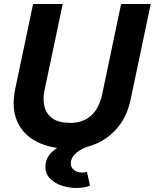

<svg xmlns="http://www.w3.org/2000/svg" viewBox="-20 -723 765 949"><path d="M327.6 12.7Q231.4 12.7 162.8 -22Q94.2 -56.6 64.9 -123.3Q35.6 -189.9 55.7 -285.6L143.6 -703.1H290L200.2 -277.8Q190.9 -233.9 199.7 -196.8Q208.5 -159.7 239.5 -137.7Q270.5 -115.7 327.1 -115.7Q390.1 -115.7 430.2 -151.4Q470.2 -187 485.4 -258.3L578.6 -703.1H725.1L625.5 -231Q609.4 -153.3 566.7 -98.9Q523.9 -44.4 462.4 -15.9Q400.9 12.7 327.6 12.7ZM357.4 206.1Q322.3 206.1 287.1 195.1Q252 184.1 228.3 160.6Q204.6 137.2 204.6 101.1Q204.6 56.2 241 24.4Q277.3 -7.3 339.8 -24.9L362.8 -21L360.8 0H417.5Q382.8 11.2 356.4 33.4Q330.1 55.7 330.1 84.5Q330.1 105.5 346.2 117.7Q362.3 129.9 386.7 129.9Q398.4 129.9 409.7 126.5L424.8 194.8Q395 206.1 357.4 206.1Z"/></svg>

Font: Schibsted Grotesk
Style: Bold Italic
Weight: 700
Italic angle: -12°
Designer: Bakken & Baeck AS, Henrik Kongsvoll
Foundry: Schibsted ASA
Version: Version 1.100;gftools[0.9.25]